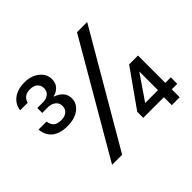

<svg xmlns="http://www.w3.org/2000/svg" viewBox="-160 -921 1133 1133"><g transform="rotate(-45 406.0 -355.0)"><path d="M161 -347Q100 -347 65.5 -374.5Q31 -402 26 -454H93Q96 -433 105 -420.5Q114 -408 128.5 -403Q143 -398 160 -398Q190 -398 207.5 -412.5Q225 -427 225 -452Q225 -479 205.5 -493.5Q186 -508 157 -508H111V-549H156Q185 -549 203.5 -563Q222 -577 222 -604Q222 -629 205 -643.5Q188 -658 159 -658Q131 -658 114.5 -645.5Q98 -633 93 -611H30Q33 -639 49.5 -661.5Q66 -684 95 -697Q124 -710 165 -710Q219 -710 256 -681Q293 -652 293 -608Q293 -577 275.5 -557Q258 -537 228 -529V-527Q257 -518 276.5 -497.5Q296 -477 296 -444Q296 -404 260 -375.5Q224 -347 161 -347ZM186 0 593 -700H678L270 0ZM684 0V-66H512V-116L676 -348H750V-120H796V-66H750V0ZM582 -120H689V-276Z"/></g></svg>

Font: DVN - DM Sans
Style: Regular
Weight: 400
Designer: Colophon Foundry, Jonny Pinhorn
Foundry: Colophon Foundry
Version: Version 4.004;gftools[0.9.30]